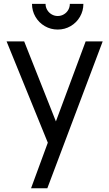

<svg xmlns="http://www.w3.org/2000/svg" viewBox="-20 -760 578 1020"><path d="M286.5 -603Q249.5 -603 218 -621.2Q186.5 -639.5 168.2 -671Q150 -702.5 150 -739.5H222Q222 -722 230.8 -707.2Q239.5 -692.5 254.2 -683.8Q269 -675 286.5 -675Q304.5 -675 319.2 -683.8Q334 -692.5 342.5 -707.2Q351 -722 351 -739.5H423Q423 -702.5 404.8 -671Q386.5 -639.5 355.2 -621.2Q324 -603 286.5 -603ZM145 240 234 -2 15 -540H108.5L277 -115L435 -540H525.5L231.5 240Z"/></svg>

Font: Vela Sans Med
Style: Regular
Weight: 500
Designer: Principal design: Mikhail Sharanda - project Manrope.
Design modification: Ravid Balaliev
Foundry: Mikhail Sharanda
Version: Version 1.001